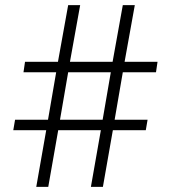

<svg xmlns="http://www.w3.org/2000/svg" viewBox="-20 -732 669 752"><path d="M39 -263H168L200 -449H72L78 -490H207L247 -712H294L254 -490H421L461 -712H508L468 -490H597L591 -449H461L429 -263H558L551 -222H422L383 0H336L375 -222H208L169 0H122L161 -222H32ZM247 -449 215 -263H382L414 -449Z"/></svg>

Font: Creato Display Light
Style: Regular
Weight: 300
Version: Version 1.000